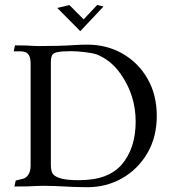

<svg xmlns="http://www.w3.org/2000/svg" viewBox="-20 -764 705 787"><path d="M337.4 3.4Q288.6 3.4 203.6 -1.5Q178.7 -2.4 157.7 -2.4L126 -1.5Q103 0.5 39.1 0.5L44.4 -23.9L64 -28.8Q103.5 -34.2 105.5 -82V-502Q105.5 -525.4 99.1 -536.4Q92.8 -547.4 83.3 -550.5Q73.7 -553.7 64 -553.7H36.1L41.5 -578.1Q72.8 -578.1 88.9 -577.4Q105 -576.7 115 -575.9Q125 -575.2 138.7 -575.2Q228.5 -575.2 282.7 -579.1Q316.4 -581.1 337.4 -581.1Q417.5 -581.1 482.2 -544.2Q546.9 -507.3 584.7 -441.4Q622.6 -375.5 622.6 -289.1Q622.6 -202.1 584 -136.2Q545.4 -70.3 480.7 -33.4Q416 3.4 337.4 3.4ZM300.3 -25.4Q365.7 -25.4 408.2 -41.5Q450.7 -57.6 478 -88.4Q536.1 -155.3 536.1 -266.1Q536.1 -373 474.6 -460.9Q434.1 -519 373.5 -542Q359.9 -546.4 328.1 -550.3Q296.4 -554.2 272 -554.2Q233.9 -554.2 215.8 -550.5Q197.8 -546.9 193.1 -536.9Q188.5 -526.9 188.5 -505.4V-87.9Q188.5 -62 197.3 -50.3Q217.8 -25.4 300.3 -25.4ZM309.1 -636.2 214.8 -731.4 264.6 -743.2 322.8 -684.6 378.4 -743.7 404.3 -737.3Z"/></svg>

Font: Quaaykop
Style: Regular
Weight: 400
Designer: Tup Wanders
Foundry: Free font, DO NOT SELL
Version: Version 1.00;July 31, 2023;FontCreator 11.5.0.2430 64-bit